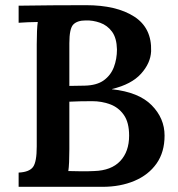

<svg xmlns="http://www.w3.org/2000/svg" viewBox="-20 -722 688 742"><path d="M52 0V-55Q93 -57 107.5 -76.5Q122 -96 122 -156V-551Q122 -578 123 -601.5Q124 -625 126 -637Q109 -637 87 -636Q65 -635 52 -634V-700Q116 -701 181 -701.5Q246 -702 312 -702Q430 -702 498.5 -658Q567 -614 564 -524Q562 -478 525 -437Q488 -396 413 -378V-377Q516 -366 566 -315.5Q616 -265 616 -198Q616 -134 585 -90Q554 -46 499.5 -23Q445 0 376 0ZM248 -390 307 -391Q354 -392 381 -411.5Q408 -431 420 -462.5Q432 -494 432 -531Q431 -575 413 -599.5Q395 -624 367 -634Q339 -644 311 -643Q279 -643 263.5 -627.5Q248 -612 248 -555ZM244 -61Q269 -60 297 -60Q325 -60 344 -61Q410 -63 444.5 -99.5Q479 -136 479 -198Q479 -249 458.5 -278Q438 -307 405.5 -319Q373 -331 336 -331Q309 -331 289 -330.5Q269 -330 248 -329V-145Q248 -118 247 -95.5Q246 -73 244 -61Z"/></svg>

Font: Lora SemiBold
Style: Regular
Weight: 600
Designer: Olga Karpushina, Alexei Vanyashin (Cyrillic)
Foundry: Cyreal
Version: Version 3.011; ttfautohint (v1.8.4.7-5d5b)